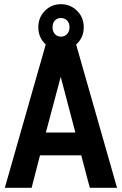

<svg xmlns="http://www.w3.org/2000/svg" viewBox="-20 -897 583 917"><path d="M3 0 200 -690H342L539 0H409L368 -155H171L131 0ZM199 -264H340L270 -530ZM163 -767Q163 -814 194.5 -845.5Q226 -877 271 -877Q316 -877 348 -845.5Q380 -814 380 -767Q380 -720 348 -688.5Q316 -657 271 -657Q226 -657 194.5 -688.5Q163 -720 163 -767ZM231 -767Q231 -747 242 -734.5Q253 -722 271 -722Q289 -722 300.5 -734.5Q312 -747 312 -767Q312 -787 300.5 -799Q289 -811 271 -811Q253 -811 242 -799Q231 -787 231 -767Z"/></svg>

Font: Radio Canada Condensed SemiBold
Style: Regular
Weight: 600
Width: 3
Designer: Charles Daoud, Etienne Aubert Bonn, Alexandre Saumier Demers, Jacques Le Bailly
Foundry: Radio-Canada
Version: Version 2.104; ttfautohint (v1.8.4.7-5d5b);gftools[0.9.28.de